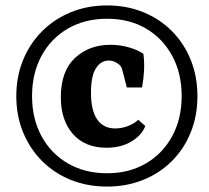

<svg xmlns="http://www.w3.org/2000/svg" viewBox="-20 -640 769 707"><path d="M372 -96Q293 -96 248.5 -146.5Q204 -197 204 -282Q204 -378 256 -426.5Q308 -475 386 -475Q422 -475 455 -465.5Q488 -456 508 -442Q512 -412 510.5 -381Q509 -350 503 -318H447L431 -380Q429 -388 426.5 -393Q424 -398 418 -403Q412 -408 402 -412.5Q392 -417 380 -417Q352 -417 333.5 -389Q315 -361 315 -299Q315 -233 338 -200Q361 -167 404 -167Q428 -167 451.5 -176Q475 -185 489 -199L515 -176Q502 -142 464 -119Q426 -96 372 -96ZM98 -286Q98 -203 133 -138.5Q168 -74 230.5 -38Q293 -2 374 -2Q455 -2 517 -38Q579 -74 614 -138.5Q649 -203 649 -286Q649 -370 614 -434.5Q579 -499 517.5 -535Q456 -571 374 -571Q293 -571 230.5 -535Q168 -499 133 -434.5Q98 -370 98 -286ZM40 -286Q40 -358 65 -419Q90 -480 135 -525Q180 -570 241 -595Q302 -620 374 -620Q447 -620 508 -595Q569 -570 613.5 -525Q658 -480 682.5 -419Q707 -358 707 -286Q707 -214 682.5 -153Q658 -92 613 -47Q568 -2 507 22.5Q446 47 374 47Q302 47 241 22.5Q180 -2 135 -47Q90 -92 65 -153Q40 -214 40 -286Z"/></svg>

Font: Yrsa
Style: Italic
Weight: 400
Italic angle: -7.10001°
Designer: Anna Giedrys (Yrsa+Rasa design), David Brezina (Yrsa art-direction, Rasa art-direction, design)
Foundry: Rosetta Type Foundry
Version: Version 2.004